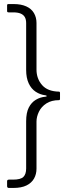

<svg xmlns="http://www.w3.org/2000/svg" viewBox="-20 -762 316 947"><path d="M160 -649V-419Q160 -374 187.5 -342.5Q215 -311 271 -310Q276 -310 276 -303V-275Q276 -268 271 -268Q234 -268 209 -252Q184 -236 172 -211Q160 -186 160 -162V70Q160 97 148 118.5Q136 140 111 152.5Q86 165 46 165H24Q15 165 15 156V132Q15 124 24 124H44Q82 124 95.5 110.5Q109 97 109 69V-164Q109 -206 122 -231.5Q135 -257 157 -270Q179 -283 204 -285Q211 -286 210.5 -288.5Q210 -291 204 -292Q178 -295 156 -309.5Q134 -324 121.5 -351Q109 -378 109 -417V-648Q109 -666 102.5 -677.5Q96 -689 82 -695Q68 -701 45 -701H23Q15 -701 15 -707V-737Q15 -742 23 -742H47Q84 -742 109.5 -730.5Q135 -719 147.5 -697.5Q160 -676 160 -649Z"/></svg>

Font: Libre Franklin ExtraLight
Style: Regular
Weight: 250
Designer: Pablo Impallari, Rodrigo Fuenzalida, Nhung Nguyen
Foundry: Impallari Type
Version: Version 3.000